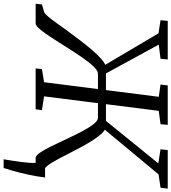

<svg xmlns="http://www.w3.org/2000/svg" viewBox="0 -822 963 1080"><g transform="rotate(90 482.0 -281.5)"><path d="M837.5 180Q840.5 162 844.5 136.8Q848.5 111.5 852 85Q855.5 58.5 857.2 35.8Q859 13 857.5 0L793.5 -53H940Q933.5 -2.5 923.2 44.2Q913 91 902.8 126.5Q892.5 162 886.5 180ZM-37.5 0 -33.5 -35.5 8.5 -47.5Q18.5 -51 33.8 -69Q49 -87 69.2 -115.2Q89.5 -143.5 113.5 -176.5Q140 -212.5 168.5 -250Q197 -287.5 224.5 -319.5Q252 -351.5 276.5 -372.2Q301 -393 319.5 -395L325 -359.5L129 -691L55 -702.5L59 -743H276L272 -702.5L192.5 -692.5L354.5 -395.5H457L451 -350.5H356.5Q339 -350.5 315 -325.2Q291 -300 263.5 -260Q236 -220 208 -175.2Q180 -130.5 154 -90.5Q128 -50.5 107 -25.2Q86 0 72.5 0ZM326.5 0 330 -35.5 404 -47.5 486 -692.5 417 -702.5 422 -743H644L640 -702.5L565 -692.5L483.5 -47.5L561 -35.5L556.5 0ZM830 0Q817 0 799.8 -25.2Q782.5 -50.5 763 -90.5Q743.5 -130.5 722.8 -175.2Q702 -220 681 -260Q660 -300 640.2 -325.2Q620.5 -350.5 603 -350.5H513L518 -395.5H621.5L860.5 -690L781 -702.5L786 -743H1002.5L997.5 -702.5L922.5 -691.5L647.5 -361L657.5 -395Q674.5 -391 693 -371Q711.5 -351 730.8 -321Q750 -291 768.8 -256Q787.5 -221 805 -187Q818 -161.5 830.2 -138Q842.5 -114.5 853.5 -96Q864.5 -77.5 873.8 -66Q883 -54.5 890 -52L933 -40.5L929 0Z"/></g></svg>

Font: Merriweather 7pt Light
Style: Italic
Weight: 300
Italic angle: -7.8°
Designer: Eben Sorkin
Foundry: Eben Sorkin
Version: Version 2.200;gftools[0.9.31]